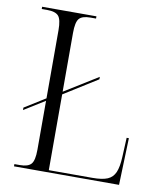

<svg xmlns="http://www.w3.org/2000/svg" viewBox="-81 -780 720 846"><g transform="rotate(10 279.0 -357.0)"><path d="M39 0V-10H64Q100 -10 114 -26Q128 -42 128 -90V-309L35 -251V-262L128 -320V-625Q128 -673 114 -688.5Q100 -704 63 -704H39V-714H282V-704H257Q220 -704 206.5 -688Q193 -672 193 -624V-361L343 -454V-443L193 -349V-10H388Q432 -10 455.5 -20Q479 -30 489.5 -54.5Q500 -79 502 -124L506 -210H516L509 0Z"/></g></svg>

Font: Noto Serif Display SemiCondensed Light
Style: Regular
Weight: 300
Width: 4
Designer: Monotype Design Team
Foundry: Monotype Imaging Inc.
Version: Version 2.009